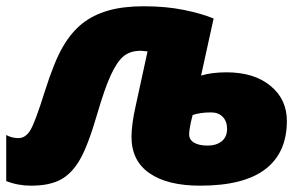

<svg xmlns="http://www.w3.org/2000/svg" viewBox="-38 -583 984 613"><path d="M604 -341.8Q638.7 -352.1 685.1 -352.1Q772.9 -352.1 825.4 -309.1Q877.9 -266.1 877.9 -196.8Q877.9 -95.7 809.3 -43Q740.7 9.8 601.1 9.8Q496.6 9.8 439.2 -30Q381.8 -69.8 381.8 -146Q381.8 -185.1 395 -244.1L433.1 -418.9L412.1 -420.9Q376.5 -420.9 355.5 -402.6Q334.5 -384.3 315.2 -342Q295.9 -299.8 272 -217.8Q242.7 -117.2 216.8 -72.8Q190.9 -28.3 155.3 -9.3Q119.6 9.8 61 9.8Q19 9.8 -18.1 -4.9V-151.9Q0 -142.1 21 -142.1Q43.5 -142.1 58.8 -167.2Q74.2 -192.4 105 -291Q134.8 -385.3 162.1 -432.6Q189.5 -480 224.6 -507.8Q259.8 -535.6 307.6 -549.3Q355.5 -563 420.9 -563Q491.7 -563 549.1 -551.3Q606.4 -539.6 644 -523.9ZM636.2 -224.1Q601.1 -224.1 577.1 -215.8Q565.9 -173.3 565.9 -153.8Q565.9 -136.7 581.8 -127.4Q597.7 -118.2 625 -118.2Q652.3 -118.2 669.7 -131.8Q687 -145.5 687 -171.9Q687 -195.3 673.3 -209.7Q659.7 -224.1 636.2 -224.1Z"/></svg>

Font: Open Sans Extrabold
Style: Italic
Weight: 800
Italic angle: -12°
Foundry: Ascender Corporation
Version: Version 1.10